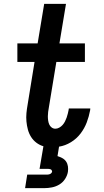

<svg xmlns="http://www.w3.org/2000/svg" viewBox="-20 -755 540 995"><path d="M110 220 121 150H221Q226 150 230 149.5Q234 149 238 147.5Q242 146 245.5 142.5Q249 139 250 135Q250 131 248 127.5Q246 124 242.5 122.5Q239 121 235 120.5Q231 120 226 120H185L205 3Q185 -3 168.5 -15.5Q152 -28 141 -45.5Q130 -63 124.5 -83.5Q119 -104 117 -125.5Q115 -147 117 -168.5Q119 -190 123 -212L159 -434H70V-530H175L209 -735H322L288 -530H420V-434H272L233 -197Q231 -186 229.5 -175Q228 -164 228 -152.5Q228 -141 229.5 -130.5Q231 -120 235 -110.5Q239 -101 247.5 -94.5Q256 -88 267 -88Q277 -88 287 -93.5Q297 -99 304.5 -107.5Q312 -116 317 -126Q322 -136 325.5 -146Q329 -156 331.5 -166.5Q334 -177 336 -187Q336 -189 336 -190Q336 -191 337 -193H448Q448 -190 447.5 -187.5Q447 -185 447 -183Q441 -151 429.5 -120.5Q418 -90 397.5 -63Q377 -36 347.5 -18Q318 0 286 5L278 54Q291 58 303 64.5Q315 71 322.5 82Q330 93 332 107Q334 121 332 135Q329 154 317.5 172Q306 190 288 201Q270 212 249.5 216Q229 220 210 220Z"/></svg>

Font: Iosevka Curly Slab Oblique
Style: Bold
Weight: 700
Italic angle: -9°
Monospace: yes
Designer: Belleve Invis
Foundry: Belleve Invis
Version: Version 11.1.0; ttfautohint (v1.8.3)